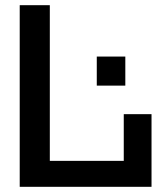

<svg xmlns="http://www.w3.org/2000/svg" viewBox="-20 -720 633 740"><path d="M56 0V-700H172V-100H457V-280H564V0ZM353 -390V-502H463V-390Z"/></svg>

Font: Tektur Medium
Style: Regular
Weight: 500
Designer: Adam Jagosz
Foundry: Adam Jagosz
Version: Version 1.005;gftools[0.9.30]